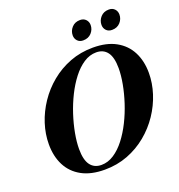

<svg xmlns="http://www.w3.org/2000/svg" viewBox="-161 -1050 1115 1197"><g transform="rotate(-20 397.0 -452.0)"><path d="M794 -460.5Q794 -393 772.2 -325.2Q750.5 -257.5 709.8 -196.8Q669 -136 611.8 -88.8Q554.5 -41.5 483.5 -14.2Q412.5 13 330.5 13Q239.5 13 178.2 -20.8Q117 -54.5 86.2 -114.8Q55.5 -175 55.5 -254.5Q55.5 -322 77.2 -389.8Q99 -457.5 139.8 -518.2Q180.5 -579 237.8 -626.2Q295 -673.5 366 -700.8Q437 -728 519 -728Q610 -728 671 -694.2Q732 -660.5 763 -600.2Q794 -540 794 -460.5ZM222.5 -162.5Q222.5 -90.5 248 -56.2Q273.5 -22 321 -22Q364.5 -22 404.2 -48Q444 -74 478 -118Q512 -162 539.5 -217.2Q567 -272.5 586.5 -332.2Q606 -392 616.5 -449Q627 -506 627 -552.5Q627 -624.5 601.5 -658.8Q576 -693 528.5 -693Q484.5 -693 445 -667Q405.5 -641 371.5 -597Q337.5 -553 310 -497.8Q282.5 -442.5 263 -382.8Q243.5 -323 233 -266Q222.5 -209 222.5 -162.5ZM479 -790.5Q455.5 -790.5 441.5 -805.5Q427.5 -820.5 427.5 -842Q427.5 -871.5 448 -894.2Q468.5 -917 503 -917Q526.5 -917 540.8 -902Q555 -887 555 -865.5Q555 -836 534.5 -813.2Q514 -790.5 479 -790.5ZM670.5 -790.5Q646.5 -790.5 632.5 -805.5Q618.5 -820.5 618.5 -842Q618.5 -871.5 639 -894.2Q659.5 -917 694 -917Q718 -917 732 -902Q746 -887 746 -865.5Q746 -836 725.5 -813.2Q705 -790.5 670.5 -790.5Z"/></g></svg>

Font: Newsreader 72pt
Style: Bold Italic
Weight: 700
Italic angle: -17°
Designer: Hugues Gentile
Foundry: Production Type
Version: Version 1.003; ttfautohint (v1.8.3)